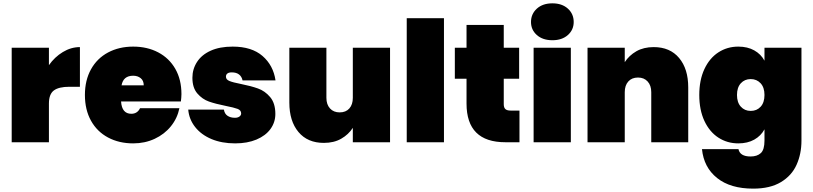

<svg xmlns="http://www.w3.org/2000/svg" viewBox="-20 -849 4853 1146"><path d="M49.8 0V-564H272V-460Q306.2 -508.8 355 -538.3Q403.8 -567.9 457 -567.9V-331.1H394Q331.1 -331.1 301.5 -309.1Q272 -287.1 272 -231V0Z M486.8 -282.2Q486.8 -370.1 523.2 -435.5Q559.6 -501 625.2 -535.9Q690.9 -570.8 774.9 -570.8Q858.9 -570.8 924.3 -536.4Q989.7 -502 1026.4 -438Q1063 -374 1063 -287.1Q1062.5 -264.2 1059.6 -243.2H702.6Q707.5 -169.9 763.7 -169.9Q799.8 -169.9 815.9 -203.1H1050.8Q1038.6 -143.1 1000.2 -95.5Q961.9 -47.9 903.3 -20.5Q844.7 6.8 774.9 6.8Q690.9 6.8 625.2 -28.1Q559.6 -63 523.2 -128.4Q486.8 -193.8 486.8 -282.2ZM705.6 -339.8H837.9Q837.9 -367.7 819.8 -382.3Q801.8 -397 774.9 -397Q715.8 -397 705.6 -339.8Z M1103.5 -194.8H1316.4Q1320.3 -169.9 1337.9 -158Q1355.5 -146 1382.3 -146Q1399.4 -146 1409.4 -153.6Q1419.4 -161.1 1419.4 -171.9Q1419.4 -190.9 1398.4 -199Q1377.4 -207 1327.6 -216.8Q1266.6 -229 1227.1 -242.9Q1187.5 -256.8 1158 -291Q1128.4 -325.2 1128.4 -384.8Q1128.4 -436.5 1156 -479.2Q1183.6 -522 1237.5 -546.4Q1291.5 -570.8 1368.7 -570.8Q1482.4 -570.8 1546.9 -514.9Q1611.3 -459 1624.5 -369.1H1427.7Q1422.9 -392.1 1406.7 -404.5Q1390.6 -417 1363.3 -417Q1346.2 -417 1337.4 -410.4Q1328.6 -403.8 1328.6 -391.1Q1328.6 -374 1349.6 -365.5Q1370.6 -356.9 1416.5 -348.1Q1477.5 -335.9 1519.5 -321Q1561.5 -306.2 1592.5 -269.5Q1623.5 -232.9 1623.5 -168.9Q1623.5 -119.1 1594.5 -79.1Q1565.4 -39.1 1511 -16.1Q1456.5 6.8 1383.3 6.8Q1303.7 6.8 1242.2 -19Q1180.7 -44.9 1144.5 -91.1Q1108.4 -137.2 1103.5 -194.8Z M1707 -236.8V-564H1928.2V-265.1Q1928.2 -225.1 1949.7 -201.7Q1971.2 -178.2 2007.3 -178.2Q2044.4 -178.2 2065.2 -201.7Q2085.9 -225.1 2085.9 -265.1V-564H2308.1V0H2085.9V-85.9Q2060.1 -45.9 2016.6 -21Q1973.1 3.9 1913.1 3.9Q1815.9 3.9 1761.5 -61Q1707 -126 1707 -236.8Z M2407.7 0V-740.2H2629.9V0Z M2694.8 -378.9V-564H2764.6V-700.2H2986.8V-564H3078.6V-378.9H2986.8V-227.1Q2986.8 -207 2996.3 -198Q3005.9 -189 3027.8 -189H3080.6V0H2996.6Q2764.6 0 2764.6 -231V-378.9Z M3149.4 -717.8Q3149.4 -765.6 3184.3 -797.4Q3219.2 -829.1 3277.3 -829.1Q3334.5 -829.1 3369.4 -797.6Q3404.3 -766.1 3404.3 -717.8Q3404.3 -670.9 3369.4 -639.9Q3334.5 -608.9 3277.3 -608.9Q3219.2 -608.9 3184.3 -639.9Q3149.4 -670.9 3149.4 -717.8ZM3165 0V-564H3387.2V0Z M3486.8 0V-564H3709V-478Q3734.9 -518.1 3778.3 -543Q3821.8 -567.9 3881.8 -567.9Q3979 -567.9 4033.4 -502.9Q4087.9 -438 4087.9 -327.1V0H3867.2V-298.8Q3867.2 -338.9 3845.7 -362.5Q3824.2 -386.2 3788.1 -386.2Q3751 -386.2 3730 -362.5Q3709 -338.9 3709 -298.8V0Z M4153.8 -282.2Q4153.8 -371.1 4184.3 -436.5Q4214.8 -502 4267.8 -536.4Q4320.8 -570.8 4386.7 -570.8Q4441.9 -570.8 4481.9 -548.3Q4522 -525.9 4543 -486.8V-564H4763.7V-9.8Q4763.7 69.3 4734.6 134.3Q4705.6 199.2 4641.1 238Q4576.7 276.9 4475.6 276.9Q4339.4 276.9 4260 213.4Q4180.7 149.9 4169.9 41H4387.7Q4396.5 85 4460 85Q4499 85 4521 64.9Q4543 44.9 4543 -9.8V-77.1Q4522 -38.1 4481.9 -15.6Q4441.9 6.8 4386.7 6.8Q4320.8 6.8 4267.8 -27.6Q4214.8 -62 4184.3 -127.4Q4153.8 -192.9 4153.8 -282.2ZM4378.9 -282.2Q4378.9 -237.3 4401.9 -212.2Q4424.8 -187 4460.9 -187Q4497.1 -187 4520 -211.9Q4543 -236.8 4543 -282.2Q4543 -327.1 4519.8 -352.1Q4496.6 -377 4460.9 -377Q4424.8 -377 4401.9 -352.1Q4378.9 -327.1 4378.9 -282.2Z"/></svg>

Font: Poppins Black
Style: Regular
Weight: 900
Designer: Ninad Kale (Devanagari), Jonny Pinhorn (Latin)
Foundry: Indian Type Foundry
Version: 4.004